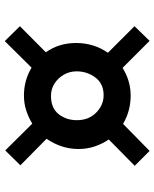

<svg xmlns="http://www.w3.org/2000/svg" viewBox="59 -780 648 806"><g transform="rotate(90 383.0 -377.0)"><path d="M199.5 -245.5Q160.5 -300 160.5 -372.5Q160.5 -447 201.5 -506L90 -617.5L151.5 -681L265 -567.5Q290 -583.5 319.5 -592.5Q349 -601.5 381.5 -601.5Q446 -601.5 500 -569.5L613.5 -681L676 -618.5L565.5 -509.5Q584 -482.5 594.8 -450.5Q605.5 -418.5 605.5 -382.5Q605.5 -345 594 -311Q582.5 -277 562.5 -248.5L674 -138.5L611.5 -75L499 -188.5Q473 -172.5 443.2 -163Q413.5 -153.5 381.5 -153.5Q317 -153.5 264 -185.5L152.5 -73L90 -136.5ZM382 -267Q434 -267 459.2 -299.2Q484.5 -331.5 484.5 -375.5Q484.5 -426 452.5 -457Q420.5 -488 380 -488Q331.5 -488 305.5 -453.5Q279.5 -419 279.5 -374.5Q279.5 -345 293.8 -320.5Q308 -296 331.2 -281.5Q354.5 -267 382 -267Z"/></g></svg>

Font: Merriweather Black
Style: Regular
Weight: 900
Designer: Eben Sorkin
Foundry: Eben Sorkin
Version: Version 2.200;gftools[0.9.31]